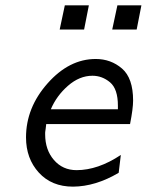

<svg xmlns="http://www.w3.org/2000/svg" viewBox="-20 -679 543 710"><path d="M76.2 -170.9Q76.2 -280.8 156 -370.8Q235.8 -460.9 334 -460.9Q390.1 -460.9 431.2 -425.5Q472.2 -390.1 472.2 -307.1Q472.2 -277.3 460.9 -220.2H150.9Q149.9 -210.4 148.9 -203.1Q147.9 -195.8 147.5 -193.4Q147 -190.9 147 -188.5Q147 -186 147 -182.1Q147 -125 179.4 -87.4Q211.9 -49.8 263.2 -49.8Q342.3 -49.8 426.8 -106L418.9 -40Q333 10.7 250 11.2Q170.9 11.2 123.5 -40.8Q76.2 -92.8 76.2 -170.9ZM168 -274.9H416V-288.1Q416 -350.1 387 -374.5Q357.9 -398.9 321.8 -398.9Q273.9 -398.9 231.4 -361.8Q189 -324.7 168 -274.9ZM200.7 -569.8 219.7 -659.2H308.6L291 -569.8ZM395 -569.8 414.1 -659.2H502.9L485.4 -569.8Z"/></svg>

Font: CMU Sans Serif
Style: Oblique
Weight: 500
Italic angle: -12°
Version: Version 0.7.0